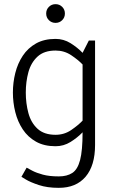

<svg xmlns="http://www.w3.org/2000/svg" viewBox="-20 -695 552 923"><path d="M247 -452Q192 -452 160.5 -423Q129 -394 116.5 -348Q104 -302 104 -250Q104 -198 116.5 -151.5Q129 -105 160.5 -76Q192 -47 247 -47Q289 -47 322.5 -70Q356 -93 377 -115V-385Q356 -407 322.5 -429.5Q289 -452 247 -452ZM108 111Q117 116 136 126Q155 136 186 144.5Q217 153 263 153Q302 153 327.5 136.5Q353 120 365 74.5Q377 29 377 -59Q352 -33 319 -12.5Q286 8 247 8Q192 8 153 -14Q114 -36 89.5 -73Q65 -110 53.5 -156Q42 -202 42 -250Q42 -298 53.5 -344Q65 -390 89.5 -427Q114 -464 153 -486Q192 -508 247 -508Q286 -508 319 -487.5Q352 -467 377 -441L407 -500H437V2Q437 101 391.5 154.5Q346 208 263 208H262Q207 208 166.5 194.5Q126 181 104.5 168Q83 155 83 155ZM247 -585Q228 -585 215 -598Q202 -611 202 -630Q202 -649 215 -662Q228 -675 247 -675Q266 -675 279 -662Q292 -649 292 -630Q292 -611 279 -598Q266 -585 247 -585Z"/></svg>

Font: Epunda Sans Light
Style: Regular
Weight: 300
Designer: Simon Atzbach
Foundry: typofactur
Version: Version 2.204; ttfautohint (v1.8.4.7-5d5b)